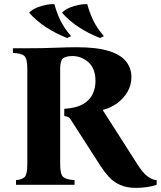

<svg xmlns="http://www.w3.org/2000/svg" viewBox="-20 -900 783 935"><path d="M642 15Q597 15 565 0.5Q533 -14 511 -38Q489 -62 470 -91L330 -309Q320 -326 312 -330Q304 -334 293 -335V-370Q353 -374 386 -394Q419 -414 432 -443.5Q445 -473 445 -505Q445 -566 411 -596.5Q377 -627 333 -627Q300 -627 286.5 -615.5Q273 -604 273 -565V-100Q273 -51 288 -38Q303 -25 343 -23V0H58V-23Q87 -25 100 -38Q113 -51 113 -100V-565Q113 -614 98.5 -627.5Q84 -641 43 -642V-665H113Q188 -665 249 -667.5Q310 -670 353 -670Q452 -670 510.5 -651.5Q569 -633 594.5 -600Q620 -567 620 -525Q620 -485 600.5 -452Q581 -419 549.5 -396.5Q518 -374 481 -365V-363L647 -103Q676 -57 700 -40Q724 -23 743 -23V0Q723 7 695.5 11Q668 15 642 15ZM405 -880Q415 -841 433.5 -802Q452 -763 486 -724L467 -715Q413 -736 365 -767Q317 -798 282 -838Q296 -853 318.5 -862.5Q341 -872 365 -876.5Q389 -881 405 -880ZM245 -880Q255 -841 273.5 -802Q292 -763 326 -724L307 -715Q253 -736 205 -767Q157 -798 122 -838Q136 -853 158.5 -862.5Q181 -872 205 -876.5Q229 -881 245 -880Z"/></svg>

Font: Bona Nova SC
Style: Bold
Weight: 700
Designer: Mateusz Machalski
Foundry: Capitalics
Version: Version 4.001; ttfautohint (v1.8.4.7-5d5b)